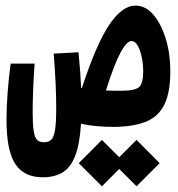

<svg xmlns="http://www.w3.org/2000/svg" viewBox="-20 -443 626 677"><path d="M384.8 4.4Q317.4 4.9 265.6 -6.8Q261.2 65.4 245.1 106.7Q229 147.9 200.7 165Q172.4 182.1 130.9 182.1Q64 182.1 33.4 134.5Q2.9 86.9 2.9 -20Q2.9 -66.9 7.1 -119.6Q11.2 -172.4 17.6 -218.8H102.1Q98.6 -172.4 96.9 -128.2Q95.2 -84 95.2 -47.4Q95.2 -2.9 98.9 19.8Q102.5 42.5 111.3 50.5Q120.1 58.6 134.8 58.6Q151.4 58.6 160.6 49.8Q169.9 41 174.1 14.9Q178.2 -11.2 178.2 -62Q178.2 -107.4 176 -151.4Q173.8 -195.3 169.4 -253.9L256.8 -258.8Q260.7 -218.8 262.9 -188.7Q265.1 -158.7 266.1 -132.8Q267.6 -132.3 268.6 -132.3Q319.8 -288.6 365.5 -356Q411.1 -423.3 457.5 -423.3Q493.2 -423.3 520.8 -391.1Q548.3 -358.9 564.5 -306.2Q580.6 -253.4 580.6 -191.9Q580.6 -117.2 559.6 -74.5Q538.6 -31.7 495.4 -14.2Q452.1 3.4 384.8 4.4ZM353.5 -124Q377.9 -123 406.7 -123Q456.5 -123 470.7 -136.2Q484.9 -149.4 484.9 -190.4Q484.9 -217.3 479.7 -241.9Q474.6 -266.6 465.3 -282.5Q456.1 -298.3 443.8 -298.3Q427.2 -298.3 405.5 -258.8Q383.8 -219.2 353.5 -124ZM461.4 213.9 400.4 152.8 339.4 213.9 257.8 132.3 339.4 50.3 400.4 111.3 461.4 50.3 543 132.3Z"/></svg>

Font: CaskaydiaCove NF SemiBold
Style: Regular
Weight: 600
Designer: Aaron Bell
Foundry: Saja Typeworks
Version: Version 2111.001; VTT 6.35;Nerd Fonts 3.2.1